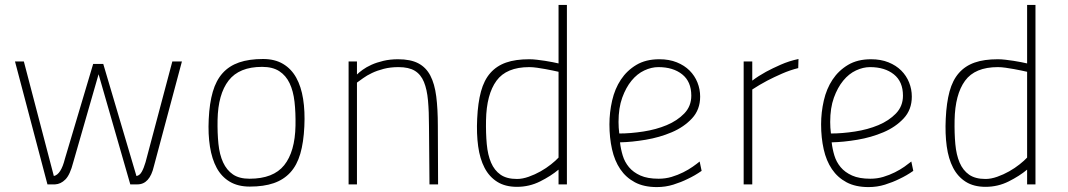

<svg xmlns="http://www.w3.org/2000/svg" viewBox="-20 -750 4344 781"><path d="M77 -500 199 -34Q228 -40 244 -104L359 -490H400L535 -34Q548 -36 556.5 -51Q565 -66 572 -90L681 -500H720L606 -74Q589 0 539 0H510L381 -448L278 -90Q265 -39 246 -20Q227 -1 204 0H173L41 -500Z M996 9Q948 9 914.5 -11Q881 -31 861.5 -67Q842 -103 834 -153.5Q826 -204 829 -265Q832 -330 845.5 -376.5Q859 -423 885.5 -452.5Q912 -482 952.5 -496Q993 -510 1050 -510Q1098 -510 1131.5 -490Q1165 -470 1185 -434Q1205 -398 1213 -347.5Q1221 -297 1218 -236Q1215 -171 1201.5 -124.5Q1188 -78 1161 -48.5Q1134 -19 1093.5 -5Q1053 9 996 9ZM995 -23Q1092 -23 1136 -78Q1180 -133 1182 -239Q1183 -292 1178 -336Q1173 -380 1158 -411.5Q1143 -443 1116 -460.5Q1089 -478 1046 -478Q953 -478 910 -422.5Q867 -367 865 -262Q864 -209 868.5 -165Q873 -121 887.5 -89.5Q902 -58 927.5 -40.5Q953 -23 995 -23Z M1398 0V-500H1432V-447Q1440 -455 1455 -466Q1470 -477 1491 -486.5Q1512 -496 1539.5 -502.5Q1567 -509 1599 -509Q1650 -509 1681.5 -492.5Q1713 -476 1730.5 -442.5Q1748 -409 1754.5 -358Q1761 -307 1761 -238L1762 0H1727L1725 -236Q1725 -296 1721 -341Q1717 -386 1704.5 -416.5Q1692 -447 1667.5 -462Q1643 -477 1601 -477Q1568 -477 1541 -470Q1514 -463 1493 -453Q1472 -443 1457 -432Q1442 -421 1432 -414V0Z M2133 -509Q2147 -509 2164 -507Q2181 -505 2197.5 -502.5Q2214 -500 2228.5 -497Q2243 -494 2252 -492V-730H2286V0H2252V-60Q2221 -34 2177 -12Q2133 10 2083 10Q2035 10 2002.5 -10.5Q1970 -31 1951 -67.5Q1932 -104 1925 -155Q1918 -206 1921 -267Q1924 -332 1936.5 -378Q1949 -424 1974.5 -453Q2000 -482 2038.5 -495.5Q2077 -509 2133 -509ZM2083 -22Q2105 -22 2130.5 -31Q2156 -40 2179 -53Q2202 -66 2221.5 -81.5Q2241 -97 2252 -109V-458Q2243 -460 2229 -463Q2215 -466 2198.5 -469Q2182 -472 2164.5 -474.5Q2147 -477 2133 -477Q2040 -477 1999.5 -421.5Q1959 -366 1957 -261Q1956 -208 1960 -164Q1964 -120 1977.5 -88.5Q1991 -57 2016 -39.5Q2041 -22 2083 -22Z M2659 -23Q2687 -23 2712 -30.5Q2737 -38 2759 -49Q2781 -60 2798 -72Q2815 -84 2826 -93L2834 -55Q2807 -36 2777 -22Q2751 -9 2719 1Q2687 11 2652 11Q2599 11 2562.5 -8.5Q2526 -28 2503 -62Q2480 -96 2469.5 -143Q2459 -190 2459 -244Q2459 -293 2470 -341Q2481 -389 2505.5 -426Q2530 -463 2568.5 -486Q2607 -509 2662 -509Q2702 -509 2733 -496.5Q2764 -484 2785 -463Q2806 -442 2817 -414.5Q2828 -387 2828 -357Q2828 -304 2795 -268.5Q2762 -233 2712.5 -212Q2663 -191 2606.5 -181.5Q2550 -172 2502 -171Q2505 -144 2513 -117.5Q2521 -91 2538.5 -70Q2556 -49 2585 -36Q2614 -23 2659 -23ZM2499 -207Q2545 -207 2597 -215Q2649 -223 2692 -241Q2735 -259 2763.5 -288.5Q2792 -318 2792 -361Q2792 -418 2755 -447.5Q2718 -477 2658 -477Q2630 -477 2601 -463.5Q2572 -450 2549 -422Q2526 -394 2511 -352.5Q2496 -311 2496 -254Q2496 -231 2499 -207Z M3005 -500H3040V-422Q3065 -441 3096 -458Q3122 -472 3156 -487Q3190 -502 3228 -510L3227 -473Q3194 -465 3161 -450.5Q3128 -436 3101 -422Q3069 -405 3040 -386V0H3005Z M3520 -23Q3548 -23 3573 -30.5Q3598 -38 3620 -49Q3642 -60 3659 -72Q3676 -84 3687 -93L3695 -55Q3668 -36 3638 -22Q3612 -9 3580 1Q3548 11 3513 11Q3460 11 3423.5 -8.5Q3387 -28 3364 -62Q3341 -96 3330.5 -143Q3320 -190 3320 -244Q3320 -293 3331 -341Q3342 -389 3366.5 -426Q3391 -463 3429.5 -486Q3468 -509 3523 -509Q3563 -509 3594 -496.5Q3625 -484 3646 -463Q3667 -442 3678 -414.5Q3689 -387 3689 -357Q3689 -304 3656 -268.5Q3623 -233 3573.5 -212Q3524 -191 3467.5 -181.5Q3411 -172 3363 -171Q3366 -144 3374 -117.5Q3382 -91 3399.5 -70Q3417 -49 3446 -36Q3475 -23 3520 -23ZM3360 -207Q3406 -207 3458 -215Q3510 -223 3553 -241Q3596 -259 3624.5 -288.5Q3653 -318 3653 -361Q3653 -418 3616 -447.5Q3579 -477 3519 -477Q3491 -477 3462 -463.5Q3433 -450 3410 -422Q3387 -394 3372 -352.5Q3357 -311 3357 -254Q3357 -231 3360 -207Z M4039 -509Q4053 -509 4070 -507Q4087 -505 4103.5 -502.5Q4120 -500 4134.5 -497Q4149 -494 4158 -492V-730H4192V0H4158V-60Q4127 -34 4083 -12Q4039 10 3989 10Q3941 10 3908.5 -10.5Q3876 -31 3857 -67.5Q3838 -104 3831 -155Q3824 -206 3827 -267Q3830 -332 3842.5 -378Q3855 -424 3880.5 -453Q3906 -482 3944.5 -495.5Q3983 -509 4039 -509ZM3989 -22Q4011 -22 4036.5 -31Q4062 -40 4085 -53Q4108 -66 4127.5 -81.5Q4147 -97 4158 -109V-458Q4149 -460 4135 -463Q4121 -466 4104.5 -469Q4088 -472 4070.5 -474.5Q4053 -477 4039 -477Q3946 -477 3905.5 -421.5Q3865 -366 3863 -261Q3862 -208 3866 -164Q3870 -120 3883.5 -88.5Q3897 -57 3922 -39.5Q3947 -22 3989 -22Z"/></svg>

Font: Panefresco 1wt
Style: Regular
Weight: 250
Version: Version 1.000